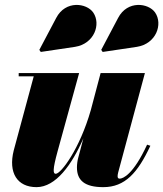

<svg xmlns="http://www.w3.org/2000/svg" viewBox="-20 -761 672 791"><path d="M544 -568C623.5 -580.5 652 -661.5 619 -709.5C592 -748.5 505 -761 466.5 -687L397 -555.5L403 -547ZM289 -568C368.5 -580.5 397 -661.5 364 -709.5C337 -748.5 250 -761 211.5 -687L142 -555.5L148 -547ZM306 -460H57V-446.5H119L36.5 -141C13.5 -49 51 10 130.5 10C210 10 276.5 -83 323.5 -191L302 -110C299 -99 297 -84 297 -71C297 -18 328.5 10 405.5 10C495 10 547.5 -49 599.5 -160.5L586 -165C529 -41.5 486.5 -25 473 -25C467 -25 464.5 -28.5 464.5 -35C464.5 -39.5 465.5 -45 467 -51L577 -460H394.5L354 -307C308.5 -148 231.5 -45 209.5 -45C198.5 -45 196 -60.5 217.5 -138.5Z"/></svg>

Font: Bodoni* 16pt Fatface
Style: Italic
Weight: 900
Italic angle: -13°
Version: Version 2.3